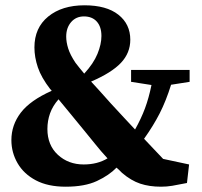

<svg xmlns="http://www.w3.org/2000/svg" viewBox="-20 -690 761 725"><path d="M265 -453Q272 -444 279.5 -434.5Q287 -425 298 -412Q333 -450 348 -486.5Q363 -523 363 -554Q363 -589 345.5 -608.5Q328 -628 297 -628Q267 -628 248.5 -606.5Q230 -585 230 -552Q230 -531 237.5 -507Q245 -483 265 -453ZM686 1Q651 8 630.5 11.5Q610 15 588 15Q544 15 509.5 3.5Q475 -8 441 -37Q436 -42 430.5 -47.5Q425 -53 420 -57Q392 -28 346 -6.5Q300 15 228 15Q161 15 115.5 -9Q70 -33 46.5 -73.5Q23 -114 23 -161Q23 -218 58.5 -264.5Q94 -311 175 -347Q174 -349 173 -350.5Q172 -352 170 -353Q136 -397 123 -435.5Q110 -474 110 -511Q110 -585 162 -627.5Q214 -670 299 -670Q382 -670 427 -634.5Q472 -599 472 -540Q472 -490 436.5 -452.5Q401 -415 324 -382Q338 -367 356 -347Q374 -327 398 -300Q425 -270 447.5 -246.5Q470 -223 490 -201Q513 -242 527.5 -281Q542 -320 552 -369L475 -381V-426H696V-381L626 -370Q607 -309 583 -262Q559 -215 524 -166Q541 -148 558.5 -129.5Q576 -111 596 -90L694 -69ZM298 -197Q264 -238 241 -266.5Q218 -295 201 -315Q179 -290 169 -262Q159 -234 159 -203Q159 -142 198.5 -105.5Q238 -69 296 -69Q348 -69 386 -92Q361 -119 339.5 -146Q318 -173 298 -197Z"/></svg>

Font: Source Serif Pro
Style: Bold
Weight: 700
Designer: Frank Grießhammer
Foundry: Adobe Systems Incorporated
Version: Version 3.001;hotconv 1.0.111;makeotfexe 2.5.65597